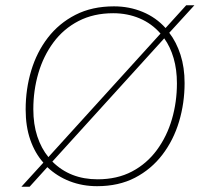

<svg xmlns="http://www.w3.org/2000/svg" viewBox="-20 -694 758 726"><path d="M61 12 144 -79Q112 -115 94.5 -165.5Q77 -216 77 -280Q77 -357 98 -427Q119 -497 161 -551.5Q203 -606 265.5 -638Q328 -670 411 -670Q469 -670 519.5 -649Q570 -628 606 -588L684 -674H715L620 -570Q647 -535 662.5 -487Q678 -439 678 -380Q678 -304 657 -234Q636 -164 594 -109Q552 -54 490.5 -22Q429 10 347 10Q292 10 244 -8.5Q196 -27 159 -62L92 12ZM106 -281Q106 -224 121 -178.5Q136 -133 163 -100L587 -567Q554 -605 508 -624.5Q462 -644 408 -644Q334 -644 277 -614.5Q220 -585 182 -533.5Q144 -482 125 -417Q106 -352 106 -281ZM349 -16Q423 -16 479 -45.5Q535 -75 573 -126.5Q611 -178 630 -243Q649 -308 649 -379Q649 -431 636.5 -474Q624 -517 601 -549L178 -83Q245 -16 349 -16Z"/></svg>

Font: Work Sans ExtraLight
Style: Italic
Weight: 200
Italic angle: -13°
Designer: Wei Huang
Foundry: Wei Huang
Version: Version 2.012; ttfautohint (v1.8.3)